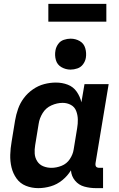

<svg xmlns="http://www.w3.org/2000/svg" viewBox="-20 -965 616 993"><path d="M178 8Q210 8 242.5 -1.5Q275 -11 302 -33Q329 -55 347 -84Q349 -54 368 -31Q387 -8 416 0Q445 8 476 8H513V-97H494Q487 -97 481.5 -99.5Q476 -102 474.5 -108Q473 -114 474 -121L542 -530H417L401 -436Q394 -466 376.5 -491Q359 -516 330.5 -527Q302 -538 269 -538Q239 -538 208.5 -530Q178 -522 150.5 -503Q123 -484 103.5 -458Q84 -432 73.5 -402Q63 -372 58 -342L40 -232Q34 -198 33 -164.5Q32 -131 39.5 -99.5Q47 -68 65.5 -42Q84 -16 114 -4Q144 8 178 8ZM246 -97Q224 -97 204 -105Q184 -113 172.5 -131Q161 -149 159.5 -170.5Q158 -192 162 -215L180 -325Q184 -353 200.5 -380Q217 -407 246 -420Q275 -433 304 -433Q327 -433 346.5 -422.5Q366 -412 374 -391Q382 -370 382.5 -347.5Q383 -325 379 -302L361 -192Q357 -166 341 -142Q325 -118 298.5 -107.5Q272 -97 246 -97ZM345 -605Q362 -605 380 -611Q398 -617 409.5 -632.5Q421 -648 424 -666Q428 -691 421 -715.5Q414 -740 392.5 -752.5Q371 -765 345 -765Q328 -765 310 -759Q292 -753 281 -737.5Q270 -722 267 -705Q262 -679 269 -654.5Q276 -630 298 -617.5Q320 -605 345 -605ZM230 -853H530V-945H230Z"/></svg>

Font: Iosevka Sparkle
Style: Bold Italic
Weight: 700
Italic angle: -9°
Designer: Belleve Invis
Foundry: Belleve Invis
Version: Version 4.5.0; ttfautohint (v1.8.3)